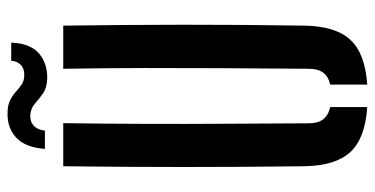

<svg xmlns="http://www.w3.org/2000/svg" viewBox="-263 -725 996 510"><g transform="rotate(-90 235.0 -470.0)"><path d="M48.4 -160Q46.4 -320.1 46.4 -480.2Q46.4 -640.3 48.4 -800H162.9Q161.3 -693.5 161 -583.8Q160.6 -474 161.3 -364.3Q161.9 -254.6 162.5 -147.8Q162.5 -123.5 172.8 -109.9Q183 -96.2 205.6 -90.8V7.5Q122.8 2.1 86.2 -37.3Q49.7 -76.8 48.4 -160ZM265.2 7.5V-90.8Q287.5 -96.2 297.4 -110Q307.3 -123.8 307.3 -147.8Q308.1 -254.6 308.8 -364.3Q309.4 -474 309.3 -583.8Q309.1 -693.5 307.3 -800H421.9Q424.1 -640.3 424.3 -480.2Q424.4 -320.1 421.9 -160Q420.8 -76.8 384.2 -37.3Q347.6 2.1 265.2 7.5ZM328.4 -938.2H376.8Q374.8 -887.8 348.3 -864.7Q321.7 -841.7 281.4 -842.6Q257 -843.2 242.1 -853.7Q227.2 -864.2 215 -875Q202.8 -885.8 186 -887.4Q168.6 -889.1 157 -879.2Q145.5 -869.3 142.8 -848.7H94.5Q98.5 -901.6 125.1 -925.6Q151.7 -949.7 192.9 -947.9Q211.6 -947.3 224.1 -940.9Q236.5 -934.6 245.9 -926.2Q255.3 -917.7 264.6 -911.2Q274 -904.6 286.5 -903.7Q305.9 -902.2 316.9 -912.2Q327.9 -922.1 328.4 -938.2Z"/></g></svg>

Font: Big Shoulders Stencil Text Thin
Style: Regular
Weight: 100
Designer: Patric King
Foundry: XO Type Co
Version: Version 2.001